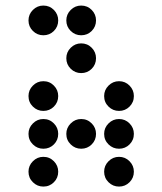

<svg xmlns="http://www.w3.org/2000/svg" viewBox="-20 -689 587 694"><path d="M190.4 -615.2Q190.4 -592.8 174.8 -577.1Q159.2 -561.5 136.7 -561.5Q114.7 -561.5 98.9 -577.1Q83 -592.8 83 -615.2Q83 -637.2 98.9 -653.1Q114.7 -668.9 136.7 -668.9Q159.2 -668.9 174.8 -653.1Q190.4 -637.2 190.4 -615.2ZM327.1 -615.2Q327.1 -592.8 311.5 -577.1Q295.9 -561.5 273.4 -561.5Q251.5 -561.5 235.6 -577.1Q219.7 -592.8 219.7 -615.2Q219.7 -637.2 235.6 -653.1Q251.5 -668.9 273.4 -668.9Q295.9 -668.9 311.5 -653.1Q327.1 -637.2 327.1 -615.2ZM327.1 -478.5Q327.1 -456.1 311.5 -440.4Q295.9 -424.8 273.4 -424.8Q251.5 -424.8 235.6 -440.4Q219.7 -456.1 219.7 -478.5Q219.7 -500.5 235.6 -516.4Q251.5 -532.2 273.4 -532.2Q295.9 -532.2 311.5 -516.4Q327.1 -500.5 327.1 -478.5ZM190.4 -341.8Q190.4 -319.3 174.8 -303.7Q159.2 -288.1 136.7 -288.1Q114.7 -288.1 98.9 -303.7Q83 -319.3 83 -341.8Q83 -363.8 98.9 -379.6Q114.7 -395.5 136.7 -395.5Q159.2 -395.5 174.8 -379.6Q190.4 -363.8 190.4 -341.8ZM463.9 -341.8Q463.9 -319.3 448.2 -303.7Q432.6 -288.1 410.2 -288.1Q388.2 -288.1 372.3 -303.7Q356.4 -319.3 356.4 -341.8Q356.4 -363.8 372.3 -379.6Q388.2 -395.5 410.2 -395.5Q432.6 -395.5 448.2 -379.6Q463.9 -363.8 463.9 -341.8ZM190.4 -205.1Q190.4 -182.6 174.8 -167Q159.2 -151.4 136.7 -151.4Q114.7 -151.4 98.9 -167Q83 -182.6 83 -205.1Q83 -227.1 98.9 -242.9Q114.7 -258.8 136.7 -258.8Q159.2 -258.8 174.8 -242.9Q190.4 -227.1 190.4 -205.1ZM327.1 -205.1Q327.1 -182.6 311.5 -167Q295.9 -151.4 273.4 -151.4Q251.5 -151.4 235.6 -167Q219.7 -182.6 219.7 -205.1Q219.7 -227.1 235.6 -242.9Q251.5 -258.8 273.4 -258.8Q295.9 -258.8 311.5 -242.9Q327.1 -227.1 327.1 -205.1ZM463.9 -205.1Q463.9 -182.6 448.2 -167Q432.6 -151.4 410.2 -151.4Q388.2 -151.4 372.3 -167Q356.4 -182.6 356.4 -205.1Q356.4 -227.1 372.3 -242.9Q388.2 -258.8 410.2 -258.8Q432.6 -258.8 448.2 -242.9Q463.9 -227.1 463.9 -205.1ZM190.4 -68.4Q190.4 -45.9 174.8 -30.3Q159.2 -14.6 136.7 -14.6Q114.7 -14.6 98.9 -30.3Q83 -45.9 83 -68.4Q83 -90.3 98.9 -106.2Q114.7 -122.1 136.7 -122.1Q159.2 -122.1 174.8 -106.2Q190.4 -90.3 190.4 -68.4ZM463.9 -68.4Q463.9 -45.9 448.2 -30.3Q432.6 -14.6 410.2 -14.6Q388.2 -14.6 372.3 -30.3Q356.4 -45.9 356.4 -68.4Q356.4 -90.3 372.3 -106.2Q388.2 -122.1 410.2 -122.1Q432.6 -122.1 448.2 -106.2Q463.9 -90.3 463.9 -68.4Z"/></svg>

Font: DatDot
Style: Regular
Weight: 400
Designer: GGBot
Version: 1.00